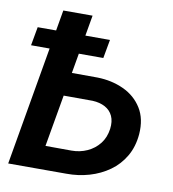

<svg xmlns="http://www.w3.org/2000/svg" viewBox="-80 -781 767 852"><g transform="rotate(10 303.0 -355.5)"><path d="M178.2 -444.8 337.9 -444.3Q402.8 -442.9 456.1 -418.2Q509.3 -393.6 539.1 -345.9Q568.8 -298.3 563.5 -228.5Q558.6 -171.4 533.4 -128.4Q508.3 -85.4 468.3 -56.9Q428.2 -28.3 378.7 -13.9Q329.1 0.5 275.9 0H13.7L136.7 -710.9H268.6L163.1 -105.5L280.3 -105Q318.4 -105 351.1 -119.9Q383.8 -134.8 405.5 -162.4Q427.2 -189.9 432.6 -229.5Q437 -263.7 426 -287.6Q415 -311.5 391.1 -324.5Q367.2 -337.4 334.5 -338.9L159.7 -339.4ZM363.3 -618.2 348.1 -534.2H22.5L37.6 -618.2Z"/></g></svg>

Font: Roboto SemiBold
Style: Italic
Weight: 600
Designer: Christian Robertson
Foundry: Google
Version: Version 3.009; 2024